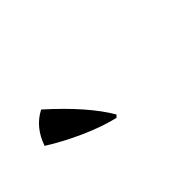

<svg xmlns="http://www.w3.org/2000/svg" viewBox="-10 -1109 556 556"><g transform="rotate(-45 268.0 -830.5)"><path d="M272.5 -751 265.6 -744.1Q217.8 -755.4 162.6 -780Q107.4 -804.7 61 -834Q80.6 -891.1 128.4 -915.5Q230 -824.2 272.5 -751Z"/></g></svg>

Font: Cinzel Bold
Style: Regular
Weight: 700
Designer: Natanael Gama
Version: Version 1.001;PS 001.001;hotconv 1.0.56;makeotf.lib2.0.21325